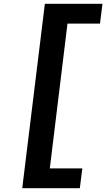

<svg xmlns="http://www.w3.org/2000/svg" viewBox="-20 -791 559 1010"><path d="M97 199 216 -771H519L506 -667H335L242 95H413L400 199Z"/></svg>

Font: Expletus Sans
Style: Italic
Weight: 400
Italic angle: -7°
Designer: Jasper de Waard
Foundry: Designtown
Version: Version 7.500